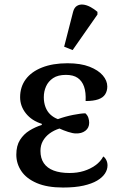

<svg xmlns="http://www.w3.org/2000/svg" viewBox="-20 -829 540 859"><path d="M262 10Q191 10 144.5 -10Q98 -30 75.5 -63.5Q53 -97 53 -137Q53 -177 69.5 -203Q86 -229 112 -245Q138 -261 167 -270V-275Q122 -289 96 -321.5Q70 -354 70 -394Q70 -440 95 -474Q120 -508 168 -527Q216 -546 282 -546Q341 -546 380.5 -530.5Q420 -515 440 -491.5Q460 -468 460 -442Q460 -422 450.5 -407Q441 -392 419.5 -384.5Q398 -377 363 -377Q365 -416 356 -441.5Q347 -467 327.5 -480.5Q308 -494 275 -494Q239 -494 217.5 -479.5Q196 -465 186 -442.5Q176 -420 176 -394Q176 -370 183.5 -350Q191 -330 205.5 -316.5Q220 -303 239 -296Q272 -308 307.5 -315Q343 -322 362 -322Q372 -313 375.5 -301.5Q379 -290 379 -280Q379 -257 362 -244Q345 -231 319 -232Q306 -232 284.5 -239Q263 -246 246 -254Q221 -246 202 -232Q183 -218 172 -198.5Q161 -179 161 -154Q161 -121 176 -99Q191 -77 220 -66Q249 -55 291 -55Q326 -55 355 -64Q384 -73 407 -89.5Q430 -106 442 -129Q450 -124 455.5 -113Q461 -102 461 -89Q461 -70 449.5 -52.5Q438 -35 414.5 -21Q391 -7 353.5 1.5Q316 10 262 10ZM305 -605 267 -620 307 -776Q312 -795 324 -802.5Q336 -810 351.5 -808.5Q367 -807 384 -798Q401 -789 416 -776V-764Z"/></svg>

Font: ET Text
Style: Regular
Weight: 470
Designer: Monotype Design Team
Foundry: Monotype Imaging Inc.
Version: Version 2.009